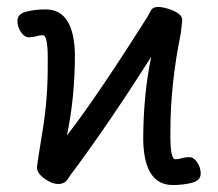

<svg xmlns="http://www.w3.org/2000/svg" viewBox="-20 -509 626 551"><path d="M476 22Q394 22 391 -106Q391 -236 414 -346Q298 -163 193 -21Q183 -9 174.5 5Q166 19 147 19Q129 19 107.5 3.5Q86 -12 86 -29Q86 -35 103 -139Q117 -224 117 -320V-345Q117 -375 113.5 -391.5Q110 -408 103 -408Q94 -408 84 -405Q74 -402 63 -402Q50 -402 40 -417Q30 -432 30 -449Q30 -469 55 -475.5Q80 -482 111 -482Q192 -482 195 -354Q195 -229 172 -120Q260 -234 402 -459Q407 -467 412.5 -478Q418 -489 434 -489Q446 -489 462 -484Q503 -471 503 -452L499 -414Q469 -268 469 -132V-115Q469 -85 472.5 -68.5Q476 -52 483 -52Q492 -52 502 -55Q512 -58 523 -58Q536 -58 546 -43Q556 -28 556 -11Q556 9 531 15.5Q506 22 476 22Z"/></svg>

Font: LXGW WenKai Medium
Style: Regular
Weight: 500
Designer: LXGW / Fontworks Inc.
Foundry: LXGW / Fontworks Inc.
Version: Version 1.501; October 10, 2024